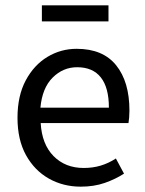

<svg xmlns="http://www.w3.org/2000/svg" viewBox="-20 -680 538 712"><path d="M279.3 12.2Q214.4 12.2 161.1 -17.8Q107.9 -47.9 76.4 -104.7Q44.9 -161.6 44.9 -243.2Q44.9 -324.7 75.4 -381.8Q106 -439 155.8 -469Q205.6 -499 264.2 -499Q361.8 -499 410.9 -437.7Q460 -376.5 460 -270Q460 -256.8 459 -244.9Q458 -232.9 456.5 -223.6H130.9Q135.3 -145 178.7 -101.1Q222.2 -57.1 290.5 -57.1Q324.2 -57.1 353.5 -65.9Q382.8 -74.7 409.7 -92.3L439.9 -36.1Q408.2 -15.6 368.4 -1.7Q328.6 12.2 279.3 12.2ZM129.9 -280.8H383.8Q383.8 -355 354 -392.8Q324.2 -430.7 266.1 -430.7Q213.9 -430.7 175.3 -392.3Q136.7 -354 129.9 -280.8ZM135.3 -600.6V-660.2H382.3V-600.6Z"/></svg>

Font: Varta Light Medium
Style: Regular
Weight: 500
Version: Version 1.004